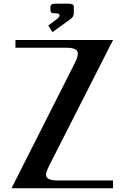

<svg xmlns="http://www.w3.org/2000/svg" viewBox="-20 -1005 707 1025"><path d="M374 -964.8V-933.6Q373.5 -917 360.4 -906.2L260.3 -833.5L237.8 -868.7L289.1 -907.7Q297.9 -916.5 297.9 -922.9Q297.9 -933.6 280.3 -933.6Q259.3 -933.6 254.2 -937.7Q249 -941.9 249 -954.1V-964.8Q249 -970.2 249.5 -972.7Q250 -975.1 252.7 -978.8Q255.4 -982.4 262.2 -983.9Q269 -985.4 280.3 -985.4H342.8Q357.4 -985.4 364.5 -982.4Q371.6 -979.5 372.8 -976.1Q374 -972.7 374 -964.8ZM336.4 -750H62.5V-791.5H583.5L243.7 -123Q225.6 -86.9 225.6 -72.3Q225.6 -41.5 287.6 -41.5H583.5V0H41.5L379.9 -669.4Q395.5 -699.7 395.5 -719.2Q395.5 -750 336.4 -750Z"/></svg>

Font: Gputeks
Style: Bold
Weight: 600
Width: 8
Version: Version 0.9